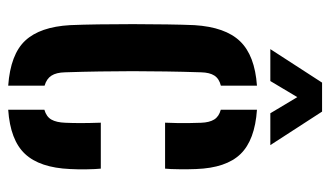

<svg xmlns="http://www.w3.org/2000/svg" viewBox="-191 -618 817 475"><g transform="rotate(90 217.5 -380.5)"><path d="M42.2 -145.4Q40.9 -175.2 40.3 -216Q39.7 -256.9 39.7 -301.1Q39.7 -345.4 40.4 -385.3Q41 -425.3 42.2 -453Q47 -529.5 82.1 -565.9Q117.1 -602.4 191.9 -607.7V-518.4Q174.7 -514.2 167 -502.4Q159.4 -490.7 158.9 -469.6Q157.4 -423.6 156.8 -381.9Q156.1 -340.2 156.1 -300Q156.1 -259.8 156.8 -218.8Q157.4 -177.9 158.9 -132.9Q159.4 -111.2 167.2 -99.2Q174.9 -87.2 191.9 -82.3V7.7Q114.4 2.1 80.4 -34.5Q46.4 -71 42.2 -145.4ZM251.5 7.7V-81.8Q268.7 -86.7 275.8 -99.1Q282.9 -111.6 283.7 -133.7Q284.5 -151.7 284.5 -172Q284.5 -192.2 283.5 -221.4H397.2Q398.5 -209.4 398.9 -185.9Q399.2 -162.4 398.2 -145.4Q394.9 -70.2 360.7 -33.8Q326.6 2.6 251.5 7.7ZM283.5 -380.4Q284.2 -393.4 284.4 -409.7Q284.5 -426.1 284.4 -442.1Q284.2 -458.1 283.7 -469.8Q282.9 -490.1 275.7 -501.8Q268.5 -513.6 251.5 -518.2V-607.7Q326.6 -602.6 361.1 -567Q395.5 -531.4 398.2 -457.3Q399 -438.9 398.7 -415.5Q398.5 -392.1 397.2 -380.4ZM101.5 -640.8 184.4 -768.8H256.1L339 -640.8H260.2L220.3 -707.5L180.5 -640.8Z"/></g></svg>

Font: Big Shoulders Stencil Text Thin
Style: Regular
Weight: 100
Designer: Patric King
Foundry: XO Type Co
Version: Version 2.001